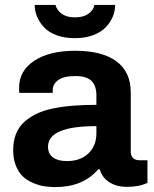

<svg xmlns="http://www.w3.org/2000/svg" viewBox="-20 -743 620 775"><path d="M120.1 -723.1H204.1Q208.5 -703.1 228.5 -688Q248.5 -672.9 282.2 -672.9Q317.9 -672.9 338.4 -688.7Q358.9 -704.6 360.8 -723.1H444.8Q444.8 -698.7 435.3 -675.8Q425.8 -652.8 407 -633.1Q388.2 -613.3 356 -601.1Q323.7 -588.9 282.2 -588.9Q240.7 -588.9 208.5 -600.8Q176.3 -612.8 157.7 -632.8Q139.2 -652.8 129.6 -675.8Q120.1 -698.7 120.1 -723.1ZM203.1 12.2Q179.7 12.2 158.4 8.8Q137.2 5.4 113.5 -4.6Q89.8 -14.6 72.8 -30.3Q55.7 -45.9 44.4 -73.2Q33.2 -100.6 33.2 -136.2Q33.2 -172.4 43.9 -200.7Q54.7 -229 75.9 -248.8Q97.2 -268.6 125.5 -282.7Q153.8 -296.9 192.9 -304.9Q231.9 -313 274.4 -316.4Q316.9 -319.8 369.1 -319.8V-358.9Q369.1 -395.5 349.9 -415.8Q330.6 -436 284.2 -436Q237.3 -436 215.1 -419.9Q192.9 -403.8 192.9 -379.9V-368.2H58.1Q57.1 -374 57.1 -389.2Q57.1 -457.5 118.4 -497.8Q179.7 -538.1 283.2 -538.1Q392.1 -538.1 450 -495.4Q507.8 -452.6 507.8 -370.1V-130.9Q507.8 -113.8 517.3 -105Q526.9 -96.2 542 -96.2H575.2V-4.9Q542 11.2 493.2 11.2Q450.2 11.2 421.1 -7.6Q392.1 -26.4 382.8 -59.1H376Q314.5 12.2 203.1 12.2ZM250 -92.8Q304.7 -92.8 336.9 -123.8Q369.1 -154.8 369.1 -205.1V-233.9Q173.8 -233.9 173.8 -150.9Q173.8 -122.6 193.8 -107.7Q213.9 -92.8 250 -92.8Z"/></svg>

Font: Archivo
Style: Bold
Weight: 700
Designer: Hector Gatti
Foundry: Omnibus-Type
Version: Version 2.001